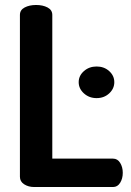

<svg xmlns="http://www.w3.org/2000/svg" viewBox="-20 -751 525 771"><path d="M434 0H117Q94 0 77 -11Q60 -22 60 -41V-691Q60 -711 79 -721Q98 -731 125 -731Q152 -731 171 -721Q190 -711 190 -691V-114H434Q452 -114 462.5 -97Q473 -80 473 -57Q473 -34 462.5 -17Q452 0 434 0ZM317 -465.5Q338 -484 368 -484Q398 -484 418.5 -465.5Q439 -447 439 -421Q439 -395 418.5 -376Q398 -357 368 -357Q338 -357 317 -376Q296 -395 296 -421Q296 -447 317 -465.5Z"/></svg>

Font: Dosis
Style: Bold
Weight: 700
Designer: Edgar Tolentino, Pablo Impallari, Igino Marini
Foundry: Edgar Tolentino, Pablo Impallari, Igino Marini
Version: Version 1.007